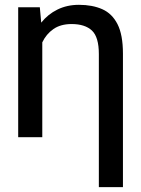

<svg xmlns="http://www.w3.org/2000/svg" viewBox="-20 -558 574 781"><path d="M480.1 -339.5V203.1H382.1V-338.1Q382.1 -407.3 353.9 -433.8Q325.6 -460.2 271.3 -460.2Q226.6 -460.2 197.3 -439.8Q168 -419.4 152 -385.7V0H54V-528.4H142L147.7 -465.9Q174.7 -500 213.8 -519.2Q252.8 -538.4 301.1 -538.4Q355.8 -538.4 396 -520.6Q436.1 -502.8 458.1 -459.5Q480.1 -416.2 480.1 -339.5Z"/></svg>

Font: Interface
Style: Regular
Weight: 400
Designer: Rasmus Andersson
Foundry: rsms
Version: Version 1.8